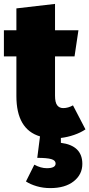

<svg xmlns="http://www.w3.org/2000/svg" viewBox="-22 -689 458 984"><path d="M400 151Q400 205 356 240Q312 275 236 275Q199 275 166.5 265.5Q134 256 111 241L154 155Q187 173 218 173Q263 173 263 149Q263 133 241 126.5Q219 120 169 120L183 10Q62 -26 62 -197V-400H-2V-534H62V-646L260 -669V-534H380L360 -400H260V-199Q260 -164 271 -149.5Q282 -135 302 -135Q327 -135 352 -149L416 -26Q391 -9 357.5 2.5Q324 14 290 18V43Q400 57 400 151Z"/></svg>

Font: FiraGO Heavy
Style: Regular
Weight: 900
Designer: bBox Type
Foundry: bBox Type GmbH
Version: Version 1.001